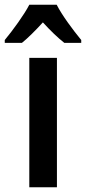

<svg xmlns="http://www.w3.org/2000/svg" viewBox="-57 -786 361 806"><path d="M181 -766H66C45 -725 -3 -659 -37 -618V-606H35C60 -626 92 -658 123 -692C154 -658 185 -628 213 -606H284V-618C248 -662 204 -721 181 -766ZM182 0V-543H66V0Z"/></svg>

Font: Noto Sans Arabic Cond SemBd
Style: Regular
Weight: 600
Width: 3
Designer: Monotype Design Team, Nadine Chahine, Nizar Qandah and Khaled Hosny
Foundry: Monotype Imaging Inc.
Version: Version 2.012